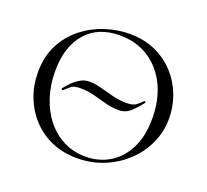

<svg xmlns="http://www.w3.org/2000/svg" viewBox="-113 -773 993 922"><g transform="rotate(20 383.0 -312.0)"><path d="M500 -318.4Q531.8 -318.4 547.9 -330.7Q564 -343 576.2 -356.6Q578.2 -358.6 581.7 -355.5Q585.2 -352.4 583.2 -349.6Q558.8 -319 541.5 -302.5Q524.2 -286 509.2 -279.8Q494.2 -273.6 476.2 -273.6Q439.4 -273.6 406 -282.6Q372.6 -291.6 339.1 -300.6Q305.6 -309.6 265.6 -309.6Q235.2 -309.6 222.1 -299Q209 -288.4 190.4 -271.4Q189.2 -270.4 185.7 -273Q182.2 -275.6 183.2 -278.4Q194.4 -292.8 211.3 -310.4Q228.2 -328 250.2 -341.2Q272.2 -354.4 297.2 -354.4Q326.2 -354.4 358.7 -345.4Q391.2 -336.4 427.1 -327.4Q463 -318.4 500 -318.4ZM366 12Q294 12 235.5 -13.5Q177 -39 135.5 -84Q94 -129 71.5 -187.5Q49 -246 49 -312Q49 -393 80.5 -454Q112 -515 164 -555.5Q216 -596 278 -616Q340 -636 401 -636Q475 -636 533.5 -609.5Q592 -583 633 -538Q674 -493 695.5 -436Q717 -379 717 -319Q717 -249 689 -189Q661 -129 612.5 -84Q564 -39 500.5 -13.5Q437 12 366 12ZM401.4 -9Q468.6 -9 523 -41.4Q577.4 -73.8 609.3 -137Q641.2 -200.2 641.2 -290.8Q641.2 -385.2 606.4 -457.6Q571.6 -530 508.4 -571.5Q445.2 -613 359.4 -613Q248.4 -613 186.6 -541.6Q124.8 -470.2 124.8 -346.6Q124.8 -276 144.6 -214.5Q164.4 -153 201.3 -106.7Q238.2 -60.4 288.9 -34.7Q339.6 -9 401.4 -9Z"/></g></svg>

Font: Cormorant Garamond Light
Style: Regular
Weight: 300
Designer: Christian Thalmann (Catharsis Fonts)
Foundry: Catharsis Fonts
Version: Version 4.001